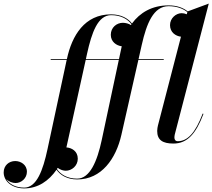

<svg xmlns="http://www.w3.org/2000/svg" viewBox="-210 -790 1183 1070"><path d="M72.5 -460V-455.5H161.5L55 40C29.5 160 -6 255.5 -75 255.5C-124 255.5 -159 235.5 -175 207.5C-161.5 223 -140 230 -123 230C-91 230 -60 203.5 -60 167C-60 127.5 -95 107.5 -125 107.5C-160.5 107.5 -189.5 132.5 -189.5 171C-189.5 218 -146 260 -75 260C1.5 260 62 218 105 156C125.5 185.5 163.5 210 220.5 210C355.5 210 436.5 94.5 466.5 -38.5L561 -455.5H702.5V-460H562L580 -540C607 -659.5 645.5 -755.5 729.5 -755.5C776 -755.5 811 -741.5 834 -722.5L831 -710.5C821.5 -714.5 811 -716.5 802.5 -716.5C770.5 -716.5 737.5 -688.5 737.5 -650C737.5 -610 768.5 -589 798.5 -585.5L670 -90C668.5 -84 666 -69.5 666 -60.5C666 -9 697 10 756.5 10C833.5 10 882 -44.5 924 -155.5L919.5 -157C878.5 -49 835 -3 780.5 -3C768 -3 762 -12 762 -22.5C762 -27.5 762.5 -34.5 764 -40.5L953.5 -770L836 -726.5C812 -746 777 -760 729.5 -760C636.5 -760 569.5 -719 525.5 -659C504.5 -686.5 467 -710 409 -710C262 -710 191 -592.5 163 -461.5L162.5 -460ZM275 -490C301.5 -610 335.5 -705.5 409.5 -705.5C465 -705.5 502.5 -682.5 522.5 -655C521.5 -653.5 520.5 -652 519.5 -650.5C507 -658.5 491 -662.5 475 -663C440 -663 407.5 -637 407.5 -596C407.5 -557 438.5 -536 468.5 -532C467 -525.5 465 -518.5 464 -511.5L453 -460H268.5ZM156.5 161.5C189.5 161.5 223.5 134.5 223.5 94.5C223.5 52 189 33.5 160 31.5C161.5 25 163 18.5 164.5 11.5L267.5 -455.5H452L357 -10C331.5 110 290.5 205.5 220 205.5C164.5 205.5 127 181.5 107.5 152C109 150 110 148 111.5 145.5C126 156.5 144 161.5 156.5 161.5Z"/></svg>

Font: Bodoni* 36pt Medium
Style: Italic
Weight: 500
Italic angle: -13°
Version: Version 2.3